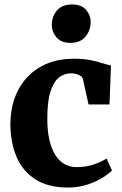

<svg xmlns="http://www.w3.org/2000/svg" viewBox="-20 -829 548 860"><path d="M284.5 11Q195 11 138.2 -25.8Q81.5 -62.5 54.2 -126.2Q27 -190 26.5 -271.5Q26.5 -337.5 46.5 -391.8Q66.5 -446 103.8 -485Q141 -524 193.2 -545Q245.5 -566 310.5 -566Q355 -566 386.2 -559.5Q417.5 -553 439.5 -545.8Q461.5 -538.5 477 -535.5L470.5 -361H376.5L351.5 -474Q349.5 -483 340.8 -489Q332 -495 320.2 -497.8Q308.5 -500.5 298.5 -500.5Q267 -500.5 243.2 -481.2Q219.5 -462 205.8 -418.2Q192 -374.5 192 -301Q191.5 -245.5 200.8 -204.2Q210 -163 227.2 -135.5Q244.5 -108 268.8 -94.2Q293 -80.5 322 -80.5Q351.5 -80.5 376.5 -86Q401.5 -91.5 421.8 -100.5Q442 -109.5 457.5 -119L481.5 -65.5Q468.5 -51.5 440 -33.5Q411.5 -15.5 371.8 -2.2Q332 11 284.5 11ZM294 -637Q254 -637 233 -661.8Q212 -686.5 212 -717Q212 -755 235 -782Q258 -809 303 -809H304Q344.5 -809 365.2 -785.2Q386 -761.5 386 -731Q386 -693 363 -665Q340 -637 295 -637Z"/></svg>

Font: Merriweather 28pt ExtraBold
Style: Regular
Weight: 800
Version: Version 2.100